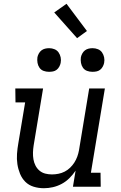

<svg xmlns="http://www.w3.org/2000/svg" viewBox="-20 -988 640 1016"><path d="M212 8Q184 8 158 0Q132 -8 114 -26Q96 -44 86 -68.5Q76 -93 72 -119.5Q68 -146 70 -174Q72 -202 77 -230L113 -446H62L61 -520H208L158 -218Q155 -199 154.5 -180.5Q154 -162 157 -144.5Q160 -127 168 -111.5Q176 -96 189 -85Q202 -74 219 -69.5Q236 -65 255 -65Q272 -65 289.5 -68.5Q307 -72 322.5 -80Q338 -88 351 -100.5Q364 -113 373.5 -128Q383 -143 389 -159.5Q395 -176 398 -193L452 -520H535L461 -74H512L513 0H366L380 -85Q366 -64 347.5 -45.5Q329 -27 306.5 -15Q284 -3 260 2.5Q236 8 212 8ZM469 -608Q454 -608 440.5 -613Q427 -618 419 -629.5Q411 -641 408.5 -655.5Q406 -670 408 -685Q410 -695 415.5 -705Q421 -715 429.5 -721.5Q438 -728 448.5 -730.5Q459 -733 470 -733Q485 -733 498.5 -727.5Q512 -722 520 -710.5Q528 -699 531 -684.5Q534 -670 531 -655Q529 -645 523.5 -635Q518 -625 509.5 -618.5Q501 -612 490.5 -610Q480 -608 469 -608ZM239 -608Q224 -608 210.5 -613Q197 -618 189 -629.5Q181 -641 178.5 -655.5Q176 -670 178 -685Q180 -695 185.5 -705Q191 -715 199.5 -721.5Q208 -728 218.5 -730.5Q229 -733 240 -733Q255 -733 268.5 -727.5Q282 -722 290 -710.5Q298 -699 301 -684.5Q304 -670 301 -655Q299 -645 293.5 -635Q288 -625 279.5 -618.5Q271 -612 260.5 -610Q250 -608 239 -608ZM388 -786 267 -922 332 -968 440 -824Z"/></svg>

Font: Iosevka Plex Etoile
Style: Italic
Weight: 400
Italic angle: -9°
Designer: Belleve Invis
Foundry: Belleve Invis
Version: Version 25.1.1; ttfautohint (v1.8.4)